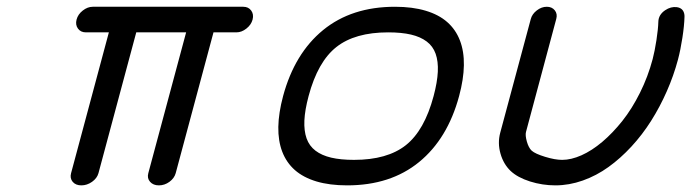

<svg xmlns="http://www.w3.org/2000/svg" viewBox="-20 -559 2084 579"><path d="M239 -461.4Q223.4 -461.4 215.1 -472.8Q206.8 -484.1 210.9 -500Q215.1 -515.9 229.6 -527.2Q244.1 -538.6 259.8 -538.6H713.6Q729.2 -538.6 737.5 -527.2Q745.8 -515.9 741.7 -500Q737.5 -484.1 723 -472.8Q708.5 -461.4 692.9 -461.4H623.8L509.8 -36.6Q505.6 -21.5 491 -10.7Q476.3 0 459.2 0Q442.1 0 432.6 -10.7Q423.1 -21.5 427.2 -36.6L541.3 -461.4H390.9L276.9 -36.6Q272.7 -21.5 257.6 -10.7Q242.4 0 225.3 0Q208.3 0 199.2 -10.7Q190.2 -21.5 194.3 -36.6L308.3 -461.4Z M1150.6 -461.4Q1050.3 -461.4 994.3 -417.1Q938.2 -372.8 910.6 -269.3Q899.4 -227.3 897.9 -195.9Q896.5 -164.6 904.5 -141.7Q912.6 -118.9 931.4 -104.6Q950.2 -90.3 978.8 -83.6Q1007.3 -76.9 1047.6 -76.9Q1147.9 -76.9 1204 -121.3Q1260 -165.8 1287.6 -269.3Q1298.8 -311.3 1300.3 -342.7Q1301.8 -374 1293.7 -396.9Q1285.6 -419.7 1266.8 -433.8Q1248 -448 1219.5 -454.7Q1190.9 -461.4 1150.6 -461.4ZM1026.9 0Q974.1 0 934.4 -11.8Q894.8 -23.7 869.3 -46.1Q843.8 -68.6 831.2 -101.4Q818.6 -134.3 819.3 -176.4Q820.1 -218.5 833.7 -269.3Q868.4 -397.9 954.3 -468.3Q1040.3 -538.6 1171.1 -538.6Q1223.9 -538.6 1263.5 -526.7Q1303.2 -514.9 1328.7 -492.4Q1354.2 -470 1366.9 -437.1Q1379.6 -404.3 1378.9 -362.2Q1378.2 -320.1 1364.5 -269.3Q1329.8 -140.6 1243.8 -70.3Q1157.7 0 1026.9 0Z M1948.2 -380.9Q1954.3 -404.1 1959.6 -438.1Q1964.8 -472.2 1965.3 -493.2Q1965.8 -514.6 1985.8 -528.1Q2003.2 -539.8 2021.2 -537.4Q2039.3 -534.7 2043.2 -518.3Q2044.4 -513.9 2044.2 -508.5Q2043.5 -481.4 2037.8 -444.8Q2032.2 -408.2 2024.4 -378.9Q2011.5 -330.6 1990.8 -283.7Q1970.2 -236.8 1943.6 -194.7Q1917 -152.6 1884 -116.9Q1851.1 -81.3 1814.9 -55.3Q1778.8 -29.3 1737.5 -14.6Q1696.3 0 1654.8 0Q1615.7 0 1578.2 -11.8Q1540.8 -23.7 1519.8 -43.5Q1498.3 -64 1489.3 -95.7Q1480.2 -127.4 1488.5 -158.7L1580.6 -501.5Q1584.5 -516.6 1598.8 -527.6Q1613 -538.6 1628.9 -538.6Q1644.5 -538.6 1653.1 -527.8Q1661.6 -517.1 1657.5 -502L1566.2 -161.1Q1563.5 -151.1 1568.8 -132.1Q1574.2 -113 1583.5 -104.5Q1594 -95.2 1623.8 -86.1Q1653.6 -76.9 1675.3 -76.9Q1702.4 -76.9 1733.5 -90.7Q1764.6 -104.5 1796.4 -131.3Q1828.1 -158.2 1856.9 -194.5Q1885.7 -230.7 1909.9 -279.2Q1934.1 -327.6 1948.2 -380.9Z"/></svg>

Font: Tecnico
Style: GruesoInclinado
Weight: 700
Italic angle: -15°
Version: Version 1.3